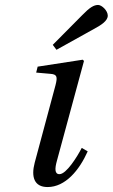

<svg xmlns="http://www.w3.org/2000/svg" viewBox="-20 -743 455 775"><path d="M120 -86C105 -29 118 12 172 12C244 12 300 -56 334 -132L310 -146C292 -111 248 -40 220 -40C200 -40 201 -63 210 -95L319 -497L314 -502L132 -474L126 -450L183 -445C210 -443 213 -434 204 -399ZM193 -562 208 -542 359 -626C389 -642 415 -659 415 -680C415 -700 391 -723 376 -723C359 -723 342 -713 312 -682Z"/></svg>

Font: Heuristica
Style: Italic
Weight: 400
Italic angle: -13°
Version: Version 1.0.1